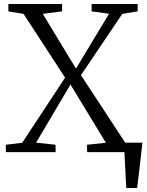

<svg xmlns="http://www.w3.org/2000/svg" viewBox="-20 -763 736 963"><path d="M613.5 180Q612 157 610.8 133.5Q609.5 110 608.5 87Q607.5 64 606.2 41.8Q605 19.5 604 -0.5L558.5 -47.5H694.5Q692 -25 689.2 -2.2Q686.5 20.5 684 43.5Q681.5 66.5 678.8 89.5Q676 112.5 673.2 135.2Q670.5 158 667.5 180ZM91.5 -47 306.5 -373.5 98 -693.5 22 -706V-743H291.5V-706L194.5 -693.5L361 -419L527 -694L439.5 -706V-743H670.5V-706L593.5 -693.5L386 -386L608 -47.5L687 -37L687.5 0H417L416.5 -37L511 -47L333.5 -339L161 -47.5L258.5 -37L259 0H9.5L9 -37Z"/></svg>

Font: Merriweather 48pt Light
Style: Regular
Weight: 300
Version: Version 2.100